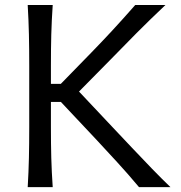

<svg xmlns="http://www.w3.org/2000/svg" viewBox="-20 -770 744 790"><path d="M94 0H196.9Q192.6 -62.6 191 -120.6Q189.5 -178.5 189.5 -248V-350.7H230.4L376.2 -195.7Q418.5 -150.1 462 -102.8Q505.6 -55.5 552 0H681.4Q647.9 -32.1 606.4 -74.8Q565 -117.5 522.7 -162.4Q480.3 -207.4 443.8 -246L305.1 -393.3L429.5 -519.4Q484.6 -576.3 541.3 -633.3Q598.1 -690.3 660.8 -749.5H536.5Q484.5 -690.3 442.5 -645Q400.5 -599.7 356.1 -554L230.1 -424.8H189.5V-499.4Q189.5 -569.8 191 -628.2Q192.6 -686.5 196.9 -749.5H94Q97.7 -686.5 99 -628.2Q100.3 -569.8 100.3 -499.4V-248Q100.3 -178.5 99 -120.6Q97.7 -62.6 94 0Z"/></svg>

Font: Pinar FD VF
Style: Regular
Weight: 300
Designer: Amin Abedi
Version: Version 2.000